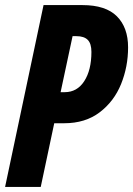

<svg xmlns="http://www.w3.org/2000/svg" viewBox="-23 -734 523 754"><path d="M148 -714H301Q392 -714 436 -670Q480 -626 480 -548Q480 -472 452.5 -404Q425 -336 368.5 -293Q312 -250 229 -250H190L137 0H-3ZM231 -372Q280 -372 308 -415.5Q336 -459 336 -530Q336 -563 321.5 -577.5Q307 -592 277 -592H262L215 -372Z"/></svg>

Font: Noto Sans Display Ex Bold Cond
Style: Italic
Weight: 800
Width: 3
Italic angle: -12°
Designer: Monotype Design team
Foundry: Monotype Imaging Inc.
Version: Version 1.000